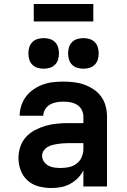

<svg xmlns="http://www.w3.org/2000/svg" viewBox="-20 -939 640 967"><path d="M239 8Q207 8 175.5 0Q144 -8 120 -29Q96 -50 84.5 -80.5Q73 -111 73 -143Q73 -171 82 -199Q91 -227 110.5 -248.5Q130 -270 155.5 -283.5Q181 -297 208.5 -305Q236 -313 264.5 -316Q293 -319 322 -319H400V-352Q400 -370 391.5 -386Q383 -402 367.5 -411.5Q352 -421 334 -424Q316 -427 298 -427Q281 -427 264 -424Q247 -421 232 -412.5Q217 -404 207.5 -388.5Q198 -373 198 -356H79Q79 -356 79 -356Q79 -356 79 -356Q79 -382 87.5 -407.5Q96 -433 111.5 -453.5Q127 -474 149 -489Q171 -504 195.5 -513Q220 -522 246 -525Q272 -528 298 -528Q325 -528 351.5 -525Q378 -522 403.5 -513Q429 -504 451.5 -489Q474 -474 489.5 -452.5Q505 -431 512 -405Q519 -379 519 -352V0H400V-81Q389 -59 371.5 -41.5Q354 -24 332.5 -12.5Q311 -1 287 3.5Q263 8 239 8ZM286 -93Q307 -93 328 -97.5Q349 -102 366 -115Q383 -128 391.5 -148Q400 -168 400 -189V-218H322Q309 -218 295.5 -217Q282 -216 269 -214Q256 -212 243 -208.5Q230 -205 218.5 -198Q207 -191 199.5 -179.5Q192 -168 192 -155Q192 -139 201 -125.5Q210 -112 224 -104.5Q238 -97 254 -95Q270 -93 286 -93ZM400 -593Q384 -593 369 -597.5Q354 -602 343 -613Q332 -624 327.5 -639Q323 -654 323 -670Q323 -686 327.5 -701Q332 -716 343 -727Q354 -738 369 -742.5Q384 -747 400 -747Q416 -747 431 -742.5Q446 -738 457 -727Q468 -716 472.5 -701Q477 -686 477 -670Q477 -654 472.5 -639Q468 -624 457 -613Q446 -602 431 -597.5Q416 -593 400 -593ZM200 -593Q184 -593 169 -597.5Q154 -602 143 -613Q132 -624 127.5 -639Q123 -654 123 -670Q123 -686 127.5 -701Q132 -716 143 -727Q154 -738 169 -742.5Q184 -747 200 -747Q216 -747 231 -742.5Q246 -738 257 -727Q268 -716 272.5 -701Q277 -686 277 -670Q277 -654 272.5 -639Q268 -624 257 -613Q246 -602 231 -597.5Q216 -593 200 -593ZM150 -831V-919H450V-831Z"/></svg>

Font: Iosevka Custom Extended
Style: Bold
Weight: 700
Width: 7
Monospace: yes
Designer: Belleve Invis
Foundry: Belleve Invis
Version: Version 11.2.4; ttfautohint (v1.8.4)